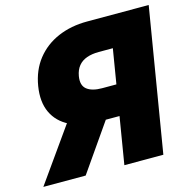

<svg xmlns="http://www.w3.org/2000/svg" viewBox="-138 -834 942 941"><g transform="rotate(-15 332.5 -364.0)"><path d="M378.9 0 472.7 -568.4H400.9Q366.7 -568.4 340.3 -559.1Q314 -549.8 297.9 -530Q281.7 -510.3 276.4 -479.5Q268.6 -433.6 294.4 -413.1Q320.3 -392.6 371.6 -392.6H521.5L496.1 -238.8H310.1Q226.6 -238.8 168.2 -267.6Q109.9 -296.4 84.2 -351.3Q58.6 -406.2 71.3 -483.9Q84 -561.5 127 -616Q169.9 -670.4 236.3 -699Q302.7 -727.5 384.3 -727.5H697.3L576.7 0ZM-32.2 0 204.1 -333.5H414.6L182.6 0Z"/></g></svg>

Font: Inter 16pt Black
Style: Italic
Weight: 900
Italic angle: -9.3988°
Version: Version 4.001;git-66647c0bb